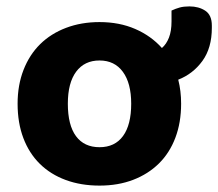

<svg xmlns="http://www.w3.org/2000/svg" viewBox="-20 -565 682 600"><path d="M546 -241Q546 -182 528 -134.5Q510 -87 476.5 -54Q443 -21 396 -3Q349 15 291 15Q233 15 185.5 -2.5Q138 -20 104.5 -53Q71 -86 53 -133.5Q35 -181 35 -241Q35 -299 53.5 -346.5Q72 -394 105.5 -427Q139 -460 186.5 -478Q234 -496 291 -496Q353 -496 402.5 -474.5Q452 -453 486 -415Q500 -427 508 -447.5Q516 -468 516 -498V-532Q529 -538 541.5 -541.5Q554 -545 572 -545Q601 -545 621.5 -531.5Q642 -518 642 -485V-478Q642 -415 612.5 -374.5Q583 -334 537 -316Q546 -281 546 -241ZM291 -376Q244 -376 218 -341Q192 -306 192 -241Q192 -174 217.5 -139.5Q243 -105 291 -105Q339 -105 364.5 -140Q390 -175 390 -241Q390 -305 364 -340.5Q338 -376 291 -376Z"/></svg>

Font: Baloo 2
Style: Bold
Weight: 700
Designer: Sarang Kulkarni and Ek Type
Foundry: Ek Type
Version: Version 1.640;hotconv 1.0.111;makeotfexe 2.5.65597; ttfautoh